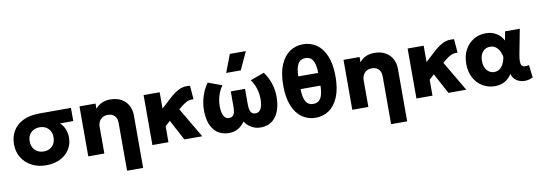

<svg xmlns="http://www.w3.org/2000/svg" viewBox="-68 -1244 5442 1930"><g transform="rotate(-10 2653.5 -278.5)"><path d="M310.5 15Q230 15 166 -18.2Q102 -51.5 64.8 -110.8Q27.5 -170 27.5 -248.5Q27.5 -322 61 -381.2Q94.5 -440.5 163 -475.2Q231.5 -510 336.5 -510H655V-375.5H519.5Q553.5 -344.5 568.8 -303.8Q584 -263 584 -220.5Q584 -153.5 550.5 -100.2Q517 -47 455.5 -16Q394 15 310.5 15ZM311 -126Q364 -126 397.8 -159.2Q431.5 -192.5 431.5 -249.5Q431.5 -306 397.5 -339.5Q363.5 -373 310 -373Q257.5 -373 222.8 -340.5Q188 -308 188 -251.5Q188 -194.5 222.5 -160.2Q257 -126 311 -126Z M1101 210V-277.5Q1101 -323.5 1076.8 -350Q1052.5 -376.5 1005.5 -376.5Q960.5 -376.5 933.2 -347.5Q906 -318.5 906 -272.5V0H742V-510H906V-456Q934.5 -492 973.2 -508.5Q1012 -525 1055.5 -525Q1127.5 -525 1174 -496.8Q1220.5 -468.5 1242.8 -423.8Q1265 -379 1265 -329V210Z M1396.5 0V-510H1560.5V-343.5L1659 -433.5Q1714 -484 1762.5 -506.8Q1811 -529.5 1872.5 -521L1883.5 -382Q1841 -384.5 1811.2 -369Q1781.5 -353.5 1750.5 -327L1725.5 -306L1905.5 0H1723L1611 -209L1560.5 -162.5V0Z M2180 15Q2077.5 15 2022.5 -55.8Q1967.5 -126.5 1967.5 -254.5Q1967.5 -325 1989.8 -396Q2012 -467 2053 -521.5L2194 -469.5Q2163 -426.5 2146.8 -374Q2130.5 -321.5 2130.5 -265Q2130.5 -204.5 2148.5 -169.2Q2166.5 -134 2202 -134Q2237 -133.5 2251.5 -158.2Q2266 -183 2266 -240V-394.5H2411.5V-240Q2411.5 -183 2426.2 -158.2Q2441 -133.5 2475.5 -134Q2511 -134 2529.2 -169.2Q2547.5 -204.5 2547.5 -265Q2547.5 -321.5 2531.2 -374Q2515 -426.5 2483.5 -469.5L2625 -521.5Q2666 -467 2688 -399.8Q2710 -332.5 2710 -262Q2710 -134 2655.2 -59.5Q2600.5 15 2498 15Q2451 15 2409 -8Q2367 -31 2339 -74Q2311 -31 2269 -8Q2227 15 2180 15ZM2253 -585 2322 -767H2485.5L2401.5 -585Z M3062.5 15Q2986 15 2925.8 -26.2Q2865.5 -67.5 2830.5 -150.8Q2795.5 -234 2795.5 -360Q2795.5 -486.5 2830.5 -569.8Q2865.5 -653 2925.8 -694Q2986 -735 3062.5 -735Q3138.5 -735 3198.8 -694Q3259 -653 3294 -569.8Q3329 -486.5 3329 -360Q3329 -234 3294 -150.8Q3259 -67.5 3198.8 -26.2Q3138.5 15 3062.5 15ZM2960.5 -425H3164Q3162.5 -512 3138 -553Q3113.5 -594 3062.5 -594Q3011 -594 2986.5 -553Q2962 -512 2960.5 -425ZM3062.5 -126Q3113.5 -126 3138 -167Q3162.5 -208 3164 -295H2960.5Q2962 -208 2986.5 -167Q3011 -126 3062.5 -126Z M3796 210V-277.5Q3796 -323.5 3771.8 -350Q3747.5 -376.5 3700.5 -376.5Q3655.5 -376.5 3628.2 -347.5Q3601 -318.5 3601 -272.5V0H3437V-510H3601V-456Q3629.5 -492 3668.2 -508.5Q3707 -525 3750.5 -525Q3822.5 -525 3869 -496.8Q3915.5 -468.5 3937.8 -423.8Q3960 -379 3960 -329V210Z M4091.5 0V-510H4255.5V-343.5L4354 -433.5Q4409 -484 4457.5 -506.8Q4506 -529.5 4567.5 -521L4578.5 -382Q4536 -384.5 4506.2 -369Q4476.5 -353.5 4445.5 -327L4420.5 -306L4600.5 0H4418L4306 -209L4255.5 -162.5V0Z M4891 15Q4823.5 15 4767.5 -18Q4711.5 -51 4678.2 -111.8Q4645 -172.5 4645 -255Q4645 -338 4678 -398.5Q4711 -459 4766.2 -492Q4821.5 -525 4889 -525Q4949.5 -525 4996 -497.8Q5042.5 -470.5 5069.5 -419.5L5086 -510H5236.5L5188.5 -260Q5171.5 -174 5188.8 -146.5Q5206 -119 5264 -134.5L5279 -5.5Q5233 17 5187.8 14.5Q5142.5 12 5109.2 -12Q5076 -36 5064.5 -78.5Q5033.5 -32 4991.2 -8.5Q4949 15 4891 15ZM4909.5 -126Q4953.5 -126 4983.5 -160.8Q5013.5 -195.5 5024.5 -260.5Q5020 -289 5006.2 -317.5Q4992.5 -346 4968.5 -365Q4944.5 -384 4909 -384Q4863 -384 4834.2 -349.8Q4805.5 -315.5 4805.5 -256Q4805.5 -193.5 4836 -159.8Q4866.5 -126 4909.5 -126Z"/></g></svg>

Font: Geologica
Style: Bold
Weight: 700
Designer: Sindre Bremnes, Frode Helland
Foundry: Monokrom Skriftforlag AS
Version: Version 1.010; ttfautohint (v1.8.4.7-5d5b);gftools[0.9.28]